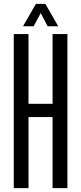

<svg xmlns="http://www.w3.org/2000/svg" viewBox="-20 -977 421 997"><path d="M51.5 0V-800H128V-438H253V-800H330V0H253V-369H128V0ZM99.5 -840.5 166.5 -957H215.5L282.5 -840.5H227.5L191.5 -909L154.5 -840.5Z"/></svg>

Font: Big Shoulders Display Thin Medium
Style: Regular
Weight: 500
Version: Version 2.002